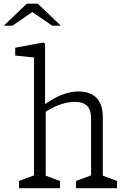

<svg xmlns="http://www.w3.org/2000/svg" viewBox="-30 -996 670 1016"><path d="M372.5 -38.5 463.5 -72 452 -45V-367Q452 -416.5 430 -436.8Q408 -457 367 -457Q341.5 -457 309.8 -449.2Q278 -441.5 240 -421Q211.5 -406.5 180.5 -383.5L185.5 -429.5Q223 -457 256.8 -475.2Q290.5 -493.5 322.8 -502.8Q355 -512 386.5 -512Q447 -512 480.5 -478.2Q514 -444.5 514 -376.5V-40L498.5 -72L589.5 -38.5V0H372.5ZM70.5 -38.5 161.5 -72 150 -45V-716.5L172 -689.5L50.5 -702V-743.5L198.5 -771L208.5 -765V-426.5L212 -419.5V-50L196.5 -72L287.5 -38.5V0H70.5ZM112 -976.5H170L292 -860H246.5L127 -942H155L35.5 -860H-10Z"/></svg>

Font: Monaspace Xenon Var
Style: Regular
Weight: 400
Designer: Riley Cran and the Lettermatic Team
Version: Version 1.000 (Monaspace Xenon Var)